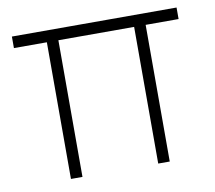

<svg xmlns="http://www.w3.org/2000/svg" viewBox="-65 -615 770 689"><g transform="rotate(-10 320.0 -270.0)"><path d="M140 0V-498H20V-540H620V-498H500V0H458V-498H182V0Z"/></g></svg>

Font: Vela Sans GX ExtLt
Style: Regular
Weight: 200
Designer: Principal design: Mikhail Sharanda - project Manrope.
Design modification: Ravid Balaliev
Foundry: Mikhail Sharanda
Version: Version 1.001